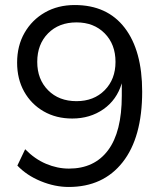

<svg xmlns="http://www.w3.org/2000/svg" viewBox="-20 -734 640 763"><path d="M253 9Q198 9 142 -14Q86 -37 49 -76L80 -141Q118 -102 163 -83Q208 -64 254 -64Q355 -64 409.5 -137Q464 -210 464 -354V-403Q444 -337 391 -300Q338 -263 267 -263Q203 -263 153.5 -291.5Q104 -320 76 -370Q48 -420 48 -485Q48 -552 77.5 -603.5Q107 -655 158.5 -684.5Q210 -714 277 -714Q406 -714 475.5 -623.5Q545 -533 545 -370Q545 -188 467.5 -89.5Q390 9 253 9ZM284 -332Q353 -332 396 -375.5Q439 -419 439 -488Q439 -558 396 -601.5Q353 -645 284 -645Q214 -645 171 -601.5Q128 -558 128 -488Q128 -419 171 -375.5Q214 -332 284 -332Z"/></svg>

Font: Winston
Style: Regular
Weight: 400
Designer: Original fonts by Vernon Adams / Changes by Cristiano Sobral
Foundry: Original fonts by Vernon Adams / Changes by Cristiano Sobral
Version: Version 2.503;July 17, 2020;FontCreator 13.0.0.2655 64-bit